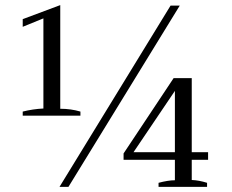

<svg xmlns="http://www.w3.org/2000/svg" viewBox="-20 -732 907 752"><path d="M69 -295Q109 -305 150 -307V-660L69 -627V-657L216 -712V-306Q258 -306 295 -295V-279H69ZM648 -710H684L248 0H213ZM601 -16Q639 -26 665 -26V-106H464V-131L660 -426H731V-136H795V-106H731V-27Q759 -26 791 -16V0H601ZM665 -136V-376L503 -136Z"/></svg>

Font: Trirong Light
Style: Regular
Weight: 300
Designer: Katatrad Team
Foundry: CadsonDemak
Version: Version 1.001